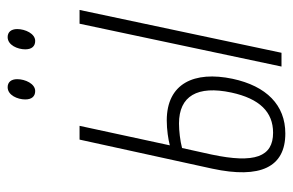

<svg xmlns="http://www.w3.org/2000/svg" viewBox="-152 -604 766 502"><g transform="rotate(-90 231.0 -353.0)"><path d="M375 -644C394 -644 406 -670 406 -691C406 -707 398 -716 385 -716C364 -716 353 -690 353 -670C353 -653 361 -644 375 -644ZM244 -644C263 -644 275 -670 275 -691C275 -707 267 -716 254 -716C233 -716 222 -690 222 -670C222 -653 230 -644 244 -644ZM133 10C207 10 257 -39 276 -128C297 -228 264 -300 167 -300C143 -300 117 -296 102 -292L153 -528H117L41 -181C14 -55 45 10 133 10ZM308 0H344L456 -528H420ZM78 -183 95 -260C114 -265 140 -268 159 -268C231 -268 259 -220 240 -131C224 -57 189 -22 135 -22C72 -22 54 -70 78 -183Z"/></g></svg>

Font: Noto Sans ExtraCondensed ExtraLight
Style: Italic
Weight: 200
Width: 2
Italic angle: -12°
Designer: Monotype Design Team
Foundry: Monotype Imaging Inc.
Version: Version 2.013